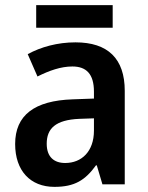

<svg xmlns="http://www.w3.org/2000/svg" viewBox="-20 -718 576 748"><path d="M419 -698H121V-610H419ZM274 -553C204 -553 139 -535 88 -507L126 -420C172 -443 217 -459 262 -459C316 -459 346 -430 346 -361V-334L263 -331C114 -326 39 -269 39 -157C39 -53 98 10 192 10C271 10 312 -16 354 -74H357L379 0H466V-364C466 -490 400 -553 274 -553ZM289 -255 346 -257V-209C346 -128 298 -83 234 -83C191 -83 162 -106 162 -158C162 -217 196 -251 289 -255Z"/></svg>

Font: Noto Sans Ethiopic SemiCondensed SemiBold
Style: Regular
Weight: 600
Width: 4
Designer: Monotype Design Team
Foundry: Monotype Imaging Inc.
Version: Version 2.102